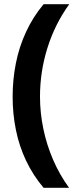

<svg xmlns="http://www.w3.org/2000/svg" viewBox="-20 -734 379 912"><path d="M40 -274Q40 -356 55.5 -434Q71 -512 104 -583Q137 -654 187 -714H309Q241 -620 205.5 -507Q170 -394 170 -275Q170 -198 186 -121.5Q202 -45 232.5 25.5Q263 96 308 158H187Q137 99 104 29.5Q71 -40 55.5 -117Q40 -194 40 -274Z"/></svg>

Font: Noto Sans Armenian
Style: Bold
Weight: 700
Version: Version 2.007